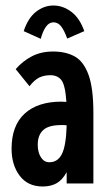

<svg xmlns="http://www.w3.org/2000/svg" viewBox="-20 -666 390 697"><path d="M135 11Q81 11 51.5 -28Q22 -67 22 -126Q22 -210 69.5 -253.5Q117 -297 203 -297Q211 -297 221 -296Q217 -357 203 -375Q189 -393 163 -393Q140 -393 122.5 -384.5Q105 -376 87 -353L37 -415Q62 -444 95.5 -461.5Q129 -479 173 -479Q218 -479 250.5 -461.5Q283 -444 301 -395.5Q319 -347 319 -256V0H222V-41Q206 -12 185 -0.5Q164 11 135 11ZM117 -141Q117 -113 128.5 -95Q140 -77 159 -77Q190 -77 205 -107.5Q220 -138 222 -211Q217 -212 212.5 -212Q208 -212 203 -212Q156 -212 136.5 -193.5Q117 -175 117 -141ZM128 -525 66 -553Q82 -601 111 -623.5Q140 -646 174 -646Q208 -646 238.5 -623.5Q269 -601 286 -553L224 -526Q214 -554 202.5 -569.5Q191 -585 174 -585Q158 -585 146.5 -568.5Q135 -552 128 -525Z"/></svg>

Font: Inconsolata ExtraCondensed ExtraBold
Style: Regular
Weight: 800
Width: 2
Monospace: yes
Designer: Raph Levien, Cyreal, Brenton Simpson
Foundry: Raph Levien, Cyreal, Google
Version: Version 3.001; ttfautohint (v1.8.2.53-6de2)